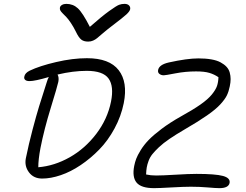

<svg xmlns="http://www.w3.org/2000/svg" viewBox="-20 -933 1265 987"><path d="M620.1 -913.1Q635.7 -913.1 643.6 -904.8Q651.4 -896.5 648.9 -884.8Q646.5 -874.5 630.1 -859.1Q613.8 -843.8 553.2 -797.9Q531.2 -781.2 509.5 -762.7Q487.8 -744.1 479 -736.8Q470.2 -729.5 458.7 -724.4Q447.3 -719.2 433.1 -719.2Q410.6 -719.2 397.5 -729.7Q384.3 -740.2 370.1 -770Q357.9 -794.9 344.2 -815.2Q330.6 -835.4 320.6 -845.7Q310.5 -856 302 -864.5Q293.5 -873 290 -879.6Q286.6 -886.2 288.1 -894Q289.6 -902.3 298.8 -907.7Q308.1 -913.1 320.8 -913.1Q355.5 -913.1 380.1 -890.4Q404.8 -867.7 441.9 -794.9Q503.4 -849.1 541.5 -876.5Q579.6 -903.8 592.5 -908.4Q605.5 -913.1 620.1 -913.1ZM196.8 -15.1Q152.8 -15.1 128.9 -47.1Q105 -79.1 112.8 -119.1Q127.9 -193.4 147.5 -267.1Q167 -340.8 180.9 -386Q194.8 -431.2 219.2 -506.8Q225.1 -527.3 231 -537.1Q159.7 -516.1 131.8 -516.1Q116.2 -516.1 109.4 -522.5Q102.5 -528.8 105 -539.1Q107.9 -557.6 132.8 -569.8Q183.6 -594.2 268.6 -614Q353.5 -633.8 426.8 -633.8Q542.5 -633.8 590.1 -572.3Q637.7 -510.7 616.2 -402.8Q602.5 -335 568.8 -272.7Q535.2 -210.4 490.5 -164.6Q445.8 -118.7 394.5 -84.2Q343.3 -49.8 292.2 -32.5Q241.2 -15.1 196.8 -15.1ZM772 34.2Q705.6 34.2 682.1 5.6Q658.7 -22.9 669.9 -80.1Q673.8 -99.6 680.2 -116.7Q686.5 -133.8 703.1 -160.9Q719.7 -188 743.9 -213.1Q768.1 -238.3 810.8 -270.5Q853.5 -302.7 909.2 -334Q971.2 -368.2 1010.3 -395.5Q1049.3 -422.9 1069.1 -447.3Q1088.9 -471.7 1095.5 -491Q1102.1 -510.3 1103 -536.1Q1081.5 -550.8 1056.4 -558.3Q1031.2 -565.9 987.8 -565.9Q933.6 -565.9 881.8 -555.9Q830.1 -545.9 821.8 -545.9Q808.6 -545.9 799.3 -553.2Q790 -560.5 793 -574.2Q798.8 -600.6 847.2 -611.8Q941.9 -632.8 1000 -632.8Q1037.6 -632.8 1066.4 -627.7Q1095.2 -622.6 1113.8 -612.5Q1132.3 -602.5 1144.3 -589.8Q1156.2 -577.1 1160.9 -560.3Q1165.5 -543.5 1165.5 -526.4Q1165.5 -509.3 1161.1 -488.8Q1155.8 -462.4 1146.2 -442.6Q1136.7 -422.9 1112.8 -396.7Q1088.9 -370.6 1043.9 -339.4Q999 -308.1 928.2 -267.1Q883.8 -241.2 851.3 -219Q818.8 -196.8 797.6 -176.8Q776.4 -156.7 763.4 -140.6Q750.5 -124.5 743.7 -105.7Q736.8 -86.9 734.4 -72.5Q731.9 -58.1 731 -36.1Q754.4 -30.8 782.2 -30.8Q813.5 -30.8 882.3 -34.9Q951.2 -39.1 990.2 -39.1Q1086.9 -39.1 1126 -28.6Q1165 -18.1 1160.2 7.8Q1154.3 34.2 1107.9 34.2Q1089.4 34.2 1047.6 30.5Q1005.9 26.9 960.9 26.9Q925.3 26.9 861.6 30.5Q797.9 34.2 772 34.2ZM188 -171.9Q176.8 -112.8 176.8 -73.2Q259.8 -80.1 338.4 -124.5Q417 -168.9 474.9 -244.9Q532.7 -320.8 550.8 -411.1Q566.4 -489.7 538.1 -529.3Q509.8 -568.8 425.8 -568.8Q356 -568.8 275.9 -549.8Q284.2 -534.7 279.8 -512.2Q274.9 -488.8 241 -378.7Q207 -268.6 188 -171.9Z"/></svg>

Font: Shantell Sans Irregular Bouncy
Style: Italic
Weight: 300
Italic angle: -11.31°
Designer: Stephen Nixon, Anya Danilova, Shantell Martin
Foundry: Arrow Type
Version: Version 1.006;[9816181b4]